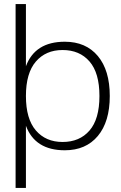

<svg xmlns="http://www.w3.org/2000/svg" viewBox="-20 -732 599 948"><path d="M300 10Q153 10 108 -111V196H57V-712H108V-405Q153 -526 300 -526Q404 -526 463 -455.5Q522 -385 522 -258Q522 -131 463 -60.5Q404 10 300 10ZM289 -31Q373 -31 422 -87.5Q471 -144 471 -258Q471 -372 422 -428.5Q373 -485 289 -485Q206 -485 157 -428Q108 -371 108 -258Q108 -145 157 -88Q206 -31 289 -31Z"/></svg>

Font: Creato Display Light
Style: Regular
Weight: 300
Version: Version 1.000